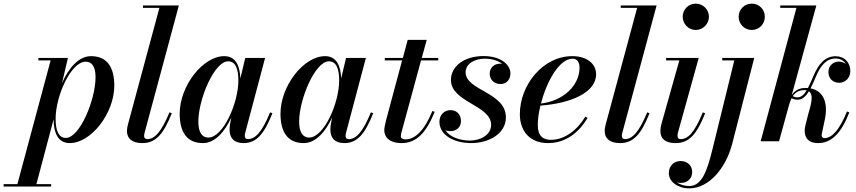

<svg xmlns="http://www.w3.org/2000/svg" viewBox="-127 -780 4728 1060"><path d="M-107 236.5V250H155.5V236.5H74L169 -121.5C169.5 -49.5 191.5 10 258 10C376 10 504 -154.5 504 -307.5C504 -407.5 465 -470 375.5 -470C306.5 -470 251 -402.5 215.5 -321.5L248 -460H85V-446.5H152.5L-31 236.5ZM180 -123.5C180 -250.5 264.5 -439.5 346.5 -439.5C383 -439.5 400.5 -407.5 400.5 -354.5C400.5 -228 313 -18.5 236.5 -18.5C196 -18.5 180 -61 180 -123.5Z M821.5 -155 808.5 -159.5C763 -49 725.5 -12 686 -12C674 -12 668.5 -19.5 668.5 -29.5C668.5 -34 669.5 -40.5 671 -46L860.5 -750H662.5V-736.5H753L580 -95C577.5 -85.5 574 -72.5 574 -56C574 -16.5 601 10 659 10C733.5 10 776 -40.5 821.5 -155Z M1377 -155 1364 -159.5C1319 -49 1281.5 -12 1242 -12C1229 -12 1224.5 -19.5 1224.5 -29.5C1224.5 -34 1225 -40 1226.5 -45.5L1336.5 -460H1227L1200 -347C1197.5 -415 1175.5 -470 1111 -470C993 -470 865 -305.5 865 -152.5C865 -52.5 903.5 10 993.5 10C1060 10 1114 -53.5 1150 -131L1142.5 -91.5C1141.5 -84.5 1140.5 -75 1140.5 -63C1140.5 -19.5 1164 10 1217.5 10C1289 10 1331.5 -40.5 1377 -155ZM1189 -336.5C1189 -209.5 1104.5 -20.5 1023 -20.5C988.5 -20.5 968 -50 968 -108C968 -232 1056 -441.5 1132.5 -441.5C1173.5 -441.5 1189 -399 1189 -336.5Z M1933.5 -155 1920.5 -159.5C1875.5 -49 1838 -12 1798.5 -12C1785.5 -12 1781 -19.5 1781 -29.5C1781 -34 1781.5 -40 1783 -45.5L1893 -460H1783.5L1756.5 -347C1754 -415 1732 -470 1667.5 -470C1549.5 -470 1421.5 -305.5 1421.5 -152.5C1421.5 -52.5 1460 10 1550 10C1616.5 10 1670.5 -53.5 1706.5 -131L1699 -91.5C1698 -84.5 1697 -75 1697 -63C1697 -19.5 1720.5 10 1774 10C1845.5 10 1888 -40.5 1933.5 -155ZM1745.5 -336.5C1745.5 -209.5 1661 -20.5 1579.5 -20.5C1545 -20.5 1524.5 -50 1524.5 -108C1524.5 -232 1612.5 -441.5 1689 -441.5C1730 -441.5 1745.5 -399 1745.5 -336.5Z M2273 -163 2260 -167C2215 -56 2162 -10.5 2112 -10.5C2094.5 -10.5 2086 -17 2086 -27.5C2086 -36.5 2088.5 -46 2090.5 -53L2197.5 -446.5H2292.5V-460H2201.5L2229 -560H2124L2097 -460H1997.5V-446.5H2093L2004.5 -116.5C1999.5 -96.5 1994.5 -73.5 1994.5 -60.5C1994.5 -25 2021 10 2090.5 10C2174 10 2227.5 -50.5 2273 -163Z M2666 -132C2666 -271.5 2443.5 -279.5 2443.5 -381C2443.5 -429.5 2496 -456 2548 -456C2590.5 -456 2624 -444.5 2645.5 -427.5C2641.5 -428 2637.5 -428.5 2633.5 -428.5C2599.5 -428.5 2576.5 -403.5 2576.5 -374C2576.5 -336.5 2605.5 -316 2636 -316C2664.5 -316 2691 -335.5 2691 -375C2691 -419.5 2642.5 -470.5 2542 -470.5C2435 -470.5 2362.5 -413.5 2362.5 -338.5C2362.5 -215 2584.5 -199.5 2584.5 -90.5C2584.5 -34.5 2523.5 -4 2469 -4C2410 -4 2356.5 -24 2332 -60.5C2340 -57.5 2349.5 -56 2359 -56C2390.5 -56 2418 -75.5 2418 -112C2418 -148 2394 -172 2360.5 -172C2322.5 -172 2299 -143 2299 -108C2299 -33.5 2379.5 10 2474.5 10C2576 10 2666 -44.5 2666 -132Z M2842 -90C2842 -121 2847 -158 2856.5 -197C3023 -209 3164 -268.5 3164 -370C3164 -426.5 3115.5 -470 3032 -470C2869 -470 2743 -309 2743 -150C2743 -57.5 2796.5 10 2898.5 10C3002.5 10 3074 -56 3117 -129L3105 -136.5C3058.5 -60 2990 -8 2913.5 -8C2872 -8 2842 -28.5 2842 -90ZM3034.5 -456C3062.5 -456 3072.5 -432 3072.5 -406C3072.5 -309.5 2984.5 -223 2859.5 -208.5C2890.5 -328 2959.5 -456 3034.5 -456Z M3459 -155 3446 -159.5C3400.5 -49 3363 -12 3323.5 -12C3311.5 -12 3306 -19.5 3306 -29.5C3306 -34 3307 -40.5 3308.5 -46L3498 -750H3300V-736.5H3390.5L3217.5 -95C3215 -85.5 3211.5 -72.5 3211.5 -56C3211.5 -16.5 3238.5 10 3296.5 10C3371 10 3413.5 -40.5 3459 -155Z M3642 -687.5C3642 -648.5 3673.5 -614.5 3714 -614.5C3754.5 -614.5 3787 -648.5 3787 -687.5C3787 -727 3754.5 -760 3714 -760C3673.5 -760 3642 -727 3642 -687.5ZM3766 -155 3753 -159.5C3707.5 -48.5 3671.5 -12 3630.5 -12C3617.5 -12 3613.5 -20 3613.5 -30.5C3613.5 -35 3614 -41 3615.5 -46.5L3730.5 -460H3550.5V-446.5H3623.5L3524.5 -95C3522 -84 3519 -70 3519 -56C3519 -16 3544 10 3602.5 10C3679 10 3720.5 -40.5 3766 -155Z M3951 -687.5C3951 -647 3983 -614.5 4023.5 -614.5C4064 -614.5 4095.5 -647 4095.5 -687.5C4095.5 -728 4064 -760 4023.5 -760C3983 -760 3951 -728 3951 -687.5ZM4037 -460H3860.5V-446.5H3927L3806.5 43.5C3777.5 161.5 3748.5 247 3678.5 247C3652 247 3628 239.5 3610 227C3617 229 3624.5 230 3632 230C3672 230 3694.5 201 3694.5 170.5C3694.5 133 3667 109 3630.5 109C3595.5 109 3565.5 133.5 3565.5 176C3565.5 223.5 3616 260 3677.5 260C3787.5 260 3881 148.5 3916 11.5Z M4562 -159.5 4549 -164.5C4507 -60 4463.5 -17.5 4426 -17.5C4415.5 -17.5 4409 -24 4409 -33C4409 -35 4409.5 -39.5 4410.5 -43L4428 -126C4447 -228.5 4408 -281 4348 -292C4358.5 -312 4368 -334.5 4377.5 -357C4404 -420.5 4437 -457 4486 -457C4512 -457 4531.5 -445.5 4542.5 -427.5C4531 -435.5 4516.5 -440 4504 -440C4471.5 -440 4446.5 -415.5 4446.5 -383C4446.5 -345 4472.5 -323 4506 -323C4538.5 -323 4567.5 -348.5 4567.5 -387.5C4567.5 -434.5 4535.5 -469.5 4486.5 -469.5C4428.5 -469.5 4392.5 -428 4363.5 -360C4353.5 -336.5 4344 -313.5 4333.5 -294C4330 -294.5 4326.5 -294.5 4322.5 -294.5C4293 -294.5 4265.5 -287 4244 -255L4380 -750H4180.5V-736.5H4270L4072.5 0H4174L4229 -200C4232.5 -212.5 4237 -226 4243.5 -238C4251.5 -233 4263.5 -229.5 4276 -229.5C4302.5 -229.5 4322 -248 4339 -276C4370 -255 4345.5 -188.5 4333.5 -143.5L4320.5 -91.5C4317.5 -81.5 4315.5 -68 4315.5 -58C4315.5 -13 4342.5 10 4389 10C4465.5 10 4518 -47 4562 -159.5ZM4313.5 -282.5C4318.5 -282.5 4322.5 -282 4326.5 -281.5C4312.5 -258 4296.5 -242.5 4276 -242.5C4264.5 -242.5 4256.5 -245 4250 -249.5C4263 -268.5 4282.5 -282.5 4313.5 -282.5Z"/></svg>

Font: Bodoni* 16pt Medium
Style: Italic
Weight: 500
Italic angle: -13°
Version: Version 2.3